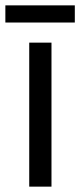

<svg xmlns="http://www.w3.org/2000/svg" viewBox="-38 -762 299 716"><path d="M154 -66H71V-603H154ZM241 -742V-678H-18V-742Z"/></svg>

Font: Noto Sans Malayalam UI Condensed
Style: Regular
Weight: 400
Width: 3
Designer: Jelle Bosma - Monotype Design Team
Foundry: Monotype Imaging Inc.
Version: Version 2.104; ttfautohint (v1.8.4.7-5d5b)